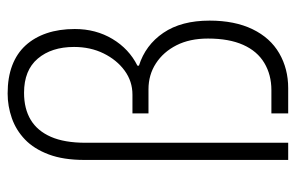

<svg xmlns="http://www.w3.org/2000/svg" viewBox="-156 -619 775 503"><g transform="rotate(-90 231.5 -367.5)"><path d="M64 0V-534Q64 -589 78.5 -627.5Q93 -666 117.5 -689.5Q142 -713 173.5 -724Q205 -735 238 -735Q280 -735 311.5 -723Q343 -711 364 -688Q385 -665 396 -632.5Q407 -600 407 -559Q407 -504 381 -460.5Q355 -417 311 -395V-391Q365 -374 397 -327Q429 -280 429 -206Q429 -140 406.5 -93.5Q384 -47 343.5 -23.5Q303 0 252 0H186V-44H247Q287 -44 318 -62.5Q349 -81 365.5 -118Q382 -155 382 -210Q382 -258 364.5 -292.5Q347 -327 317 -346.5Q287 -366 249 -366H186V-408H235Q270 -408 298 -428.5Q326 -449 343 -483.5Q360 -518 360 -561Q360 -620 329.5 -656Q299 -692 240 -692Q198 -692 169 -674.5Q140 -657 124.5 -621.5Q109 -586 109 -531V0Z"/></g></svg>

Font: Archivo Condensed Thin
Style: Regular
Weight: 250
Width: 3
Designer: Hector Gatti
Foundry: Omnibus-Type
Version: Version 2.001